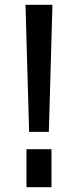

<svg xmlns="http://www.w3.org/2000/svg" viewBox="-20 -778 324 798"><path d="M86 -758H198L183 -230H101ZM90 -158H194V0H90Z"/></svg>

Font: Biryani
Style: Regular
Weight: 400
Designer: Dan Reynolds and Mathieu Réguer
Foundry: Dan Reynolds and Mathieu Réguer
Version: Version 1.004; ttfautohint (v1.1) -l 5 -r 5 -G 72 -x 0 -D la